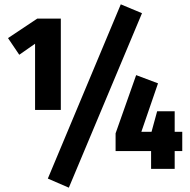

<svg xmlns="http://www.w3.org/2000/svg" viewBox="-20 -780 877 887"><path d="M261 -694V-272H142V-578L69 -527L17 -604L152 -694ZM538 -760 636 -719 298 87 201 45ZM822 -171V-82H787V0H678V-82H514V-164L609 -433L710 -395L633 -171H680L706 -266H787V-171Z"/></svg>

Font: Fira Sans Extra Condensed ExtraBold
Style: Regular
Weight: 800
Width: 1
Designer: Carrois Corporate & Edenspiekermann AG
Foundry: Carrois Corporate GbR & Edenspiekermann AG
Version: Version 4.203